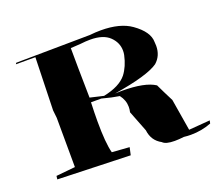

<svg xmlns="http://www.w3.org/2000/svg" viewBox="-101 -784 977 860"><g transform="rotate(-20 387.0 -353.5)"><path d="M596 -64Q553 -64 539 -79Q496 -102 490 -153L451 -253Q454 -266 454 -278Q454 -310 433 -337Q399 -342 351 -355H302Q300 -306 300 -265Q300 -161 313 -113L396 -107L388 -71L42 -82L44 -98L135 -107Q134 -190 134 -342L130 -379Q134 -542 137 -630H44L48 -636L400 -640Q428 -643 453 -643Q545 -643 597 -606Q662 -560 662 -511L663 -493Q663 -446 630 -417Q579 -381 417 -355L449 -356Q559 -356 606 -325Q624 -287 648 -240L673 -89L774 -97L771 -83Q725 -65 673 -65Q657 -65 640 -67Q615 -64 596 -64ZM367 -362Q445 -378 477 -418Q503 -452 514 -503Q516 -513 516 -523Q516 -562 486 -591Q456 -620 394 -620Q373 -620 348 -617L300 -614Q300 -540 303 -377Z"/></g></svg>

Font: Xiangcui Kesong Xiangcui Kesong
Style: Regular
Weight: 400
Version: Version 1.501;March 28, 2024;FontCreator 14.0.0.2814 64-bit